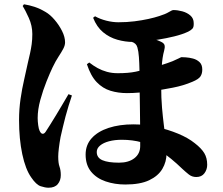

<svg xmlns="http://www.w3.org/2000/svg" viewBox="-20 -814 1040 897"><path d="M565 48Q516 48 473.5 33.5Q431 19 405.5 -12Q380 -43 380 -92Q380 -137 408.5 -168.5Q437 -200 487.5 -216.5Q538 -233 603 -233Q657 -233 711 -221Q765 -209 812 -189.5Q859 -170 890 -145Q921 -121 934.5 -98.5Q948 -76 948 -44Q948 -22 935 -4.5Q922 13 897 13Q877 13 862 1Q847 -11 833 -24Q777 -78 731 -107.5Q685 -137 642 -149Q599 -161 549 -161Q516 -161 489.5 -154Q463 -147 447.5 -134Q432 -121 432 -104Q432 -77 458.5 -65.5Q485 -54 536 -54Q581 -54 608 -75Q635 -96 635 -132Q635 -192 634.5 -240Q634 -288 633.5 -325Q633 -362 632.5 -389.5Q632 -417 632 -435Q632 -459 631.5 -489Q631 -519 629 -547Q627 -575 622 -592Q617 -612 595.5 -618.5Q574 -625 560 -629L603 -647Q623 -646 647.5 -642Q672 -638 695.5 -632Q719 -626 732 -619Q747 -612 749 -602Q751 -592 747 -578Q738 -546 735.5 -500.5Q733 -455 733 -415Q733 -355 737 -310Q741 -265 745.5 -229.5Q750 -194 754 -162Q758 -130 758 -97Q758 -58 738.5 -25Q719 8 677 28Q635 48 565 48ZM207 63Q191 63 170 56Q149 49 126 15Q99 -23 84 -94Q69 -165 69 -253Q69 -304 76 -352Q83 -400 93 -443Q103 -486 110 -520Q116 -545 120.5 -565.5Q125 -586 128 -607.5Q131 -629 131 -655Q131 -694 114.5 -730.5Q98 -767 86 -786L92 -794Q117 -790 141.5 -782Q166 -774 193 -758Q214 -746 235 -721.5Q256 -697 270 -669Q284 -641 284 -616Q284 -602 275.5 -586Q267 -570 253.5 -549.5Q240 -529 226 -500Q214 -475 197.5 -434Q181 -393 168.5 -347.5Q156 -302 156 -263Q156 -247 158.5 -229Q161 -211 165 -203Q171 -190 178.5 -189Q186 -188 193 -198Q200 -209 213.5 -230Q227 -251 242.5 -277Q258 -303 273.5 -329Q289 -355 300 -374L316 -368Q308 -345 300.5 -320Q293 -295 286 -269.5Q279 -244 273.5 -219.5Q268 -195 263 -174Q258 -147 255 -122Q252 -97 252 -83Q252 -52 258 -35.5Q264 -19 264 4Q264 29 250 46Q236 63 207 63ZM573 -379Q532 -379 496 -390Q460 -401 432 -430Q404 -459 386 -514L397 -522Q416 -507 436 -496Q456 -485 479.5 -478.5Q503 -472 530 -472Q580 -472 613.5 -479Q647 -486 679 -494Q705 -501 734 -510Q763 -519 786 -528Q803 -535 814.5 -541Q826 -547 828 -547Q833 -547 848.5 -546Q864 -545 881.5 -540.5Q899 -536 912 -524Q925 -512 925 -489Q925 -470 916.5 -457Q908 -444 879 -432Q837 -414 788 -404.5Q739 -395 691 -388Q657 -384 629.5 -381.5Q602 -379 573 -379ZM602 -618Q565 -618 528 -628.5Q491 -639 461.5 -663.5Q432 -688 415 -731L424 -738Q447 -725 476.5 -717.5Q506 -710 533 -710Q573 -710 608.5 -714.5Q644 -719 673.5 -725.5Q703 -732 724 -739Q753 -748 768.5 -757.5Q784 -767 790 -767Q810 -767 832 -761Q854 -755 869.5 -741.5Q885 -728 885 -706Q886 -687 878.5 -679.5Q871 -672 859 -666Q831 -653 794 -644Q757 -635 719.5 -629Q682 -623 650.5 -620.5Q619 -618 602 -618Z"/></svg>

Font: Noto Serif JP Black
Style: Regular
Weight: 900
Designer: Ryoko NISHIZUKA 西塚涼子 (kana & ideographs); Frank Grießhammer (Latin, Greek & Cyrillic); Wenlong ZHANG 张文龙 (bopomofo); San
Foundry: Adobe
Version: Version 2.003-H1;hotconv 1.1.1;makeotfexe 2.6.0